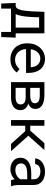

<svg xmlns="http://www.w3.org/2000/svg" viewBox="1134 -1712 733 3040"><g transform="rotate(90 1500.0 -191.5)"><path d="M76.2 -73.7H26.4L35.2 155.3H116.2V0H484.9V155.3H566.4L575.2 -73.7H507.3V-528.3H167L159.2 -330.1Q155.8 -273.4 150.1 -227.5Q144.5 -181.6 135.3 -148.4Q126 -115.2 111.6 -95.9Q97.2 -76.7 76.2 -73.7ZM249.5 -330.1 253.9 -444.8H417V-73.7H201.2Q212.9 -95.2 220.9 -122.6Q229 -149.9 234.4 -182.6Q239.7 -214.8 243.4 -252Q247.1 -289.1 249.5 -330.1Z M918.5 9.8Q995.6 9.8 1048.1 -21.2Q1100.6 -52.2 1127 -92.3L1071.8 -135.3Q1046.9 -103 1009.3 -83.5Q971.7 -64 923.3 -64Q886.7 -64 856.4 -77.6Q826.2 -91.3 804.7 -115.2Q783.7 -137.7 771.7 -167Q759.8 -196.3 756.3 -234.9V-238.3H1133.8V-278.8Q1133.8 -334 1119.9 -381.3Q1106 -428.7 1077.6 -463.9Q1049.3 -498.5 1006.6 -518.3Q963.9 -538.1 906.7 -538.1Q861.3 -538.1 818.1 -519.5Q774.9 -501 741.2 -466.3Q707 -431.2 686.5 -380.6Q666 -330.1 666 -266.1V-245.6Q666 -190.4 684.6 -143.6Q703.1 -96.7 736.3 -62.5Q769.5 -28.3 816.2 -9.3Q862.8 9.8 918.5 9.8ZM906.7 -463.9Q941.4 -463.9 966.6 -451.2Q991.7 -438.5 1008.3 -418Q1024.9 -397.5 1034.2 -369.4Q1043.5 -341.3 1043.5 -316.9V-312.5H759.3Q764.6 -349.1 778.1 -377.2Q791.5 -405.3 811 -424.8Q830.6 -443.8 855 -453.9Q879.4 -463.9 906.7 -463.9Z M1280.3 0H1521.5Q1567.9 0 1605.2 -9.3Q1642.6 -18.6 1668.9 -37.6Q1695.3 -56.2 1709.5 -84.2Q1723.6 -112.3 1723.6 -149.9Q1723.6 -171.4 1716.8 -190.9Q1710 -210.4 1696.8 -226.6Q1683.6 -242.2 1665.3 -253.7Q1647 -265.1 1622.6 -271.5L1618.7 -272.5Q1633.8 -278.3 1646.5 -285.6Q1659.2 -293 1668.9 -302.2Q1686.5 -317.9 1695.6 -338.6Q1704.6 -359.4 1704.6 -383.3Q1704.6 -420.9 1689.2 -448.2Q1673.8 -475.6 1645.5 -493.2Q1616.7 -510.7 1576.7 -519.5Q1536.6 -528.3 1487.8 -528.3H1280.3ZM1371.1 -231.9H1521.5Q1548.8 -231.9 1569.8 -226.6Q1590.8 -221.2 1605 -210.9Q1618.7 -201.2 1625.7 -186.5Q1632.8 -171.9 1632.8 -152.8Q1632.8 -134.3 1626.5 -119.9Q1620.1 -105.5 1607.9 -95.7Q1593.8 -84.5 1572 -78.6Q1550.3 -72.8 1521.5 -72.8H1371.1ZM1371.1 -304.2V-455.1H1487.8Q1517.6 -455.1 1541.3 -450.7Q1564.9 -446.3 1580.6 -437Q1597.2 -427.7 1605.7 -413.1Q1614.3 -398.4 1614.3 -378.4Q1614.3 -363.3 1608.9 -351.3Q1603.5 -339.4 1593.8 -330.6Q1578.1 -316.9 1551.8 -310.5Q1525.4 -304.2 1488.8 -304.2Z M2056.6 -225.1 2258.3 0H2373L2128.9 -273.9L2355.5 -528.3H2245.6L2048.8 -304.7H1970.7V-528.3H1880.4V0H1970.7V-225.1Z M2832.5 0H2926.8V-7.8Q2918 -29.8 2913.1 -59.3Q2908.2 -88.9 2908.2 -115.2V-360.8Q2908.2 -405.3 2892.1 -438.5Q2876 -471.7 2848.1 -494.1Q2819.8 -516.1 2781.2 -527.1Q2742.7 -538.1 2697.8 -538.1Q2648.4 -538.1 2609.6 -524.4Q2570.8 -510.7 2543.9 -488.8Q2516.6 -466.3 2502.2 -438.5Q2487.8 -410.6 2487.3 -381.8H2578.1Q2578.1 -398.4 2586.2 -413.8Q2594.2 -429.2 2608.9 -440.4Q2623.5 -451.7 2644.8 -458.5Q2666 -465.3 2692.9 -465.3Q2721.7 -465.3 2744.9 -458Q2768.1 -450.7 2784.2 -437.5Q2800.3 -423.8 2809.1 -404.8Q2817.9 -385.7 2817.9 -361.8V-320.3H2719.2Q2664.1 -320.3 2619.4 -309.6Q2574.7 -298.8 2543 -277.3Q2511.2 -255.4 2493.9 -222.7Q2476.6 -189.9 2476.6 -146.5Q2476.6 -113.3 2489.5 -84.7Q2502.4 -56.2 2526.4 -35.6Q2549.8 -14.6 2583.7 -2.4Q2617.7 9.8 2659.7 9.8Q2685.5 9.8 2708.5 4.4Q2731.4 -1 2752 -10.3Q2772 -19.5 2788.8 -31.7Q2805.7 -43.9 2819.3 -57.6Q2820.8 -41 2824 -25.6Q2827.1 -10.3 2832.5 0ZM2672.9 -68.8Q2646.5 -68.8 2626.5 -75.7Q2606.4 -82.5 2593.3 -94.7Q2580.1 -106.4 2573.5 -123Q2566.9 -139.6 2566.9 -159.2Q2566.9 -179.7 2574.5 -195.8Q2582 -211.9 2596.7 -223.6Q2617.2 -240.2 2652.1 -248.3Q2687 -256.3 2733.9 -256.3H2817.9V-149.4Q2810.1 -133.8 2796.4 -119.4Q2782.7 -105 2764.2 -93.8Q2745.1 -82.5 2722.2 -75.7Q2699.2 -68.8 2672.9 -68.8Z"/></g></svg>

Font: Roboto Mono
Style: Regular
Weight: 400
Monospace: yes
Designer: Google
Version: Version 3.000